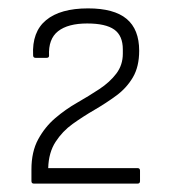

<svg xmlns="http://www.w3.org/2000/svg" viewBox="-20 -795 410 458"><path d="M61 -357Q55 -357 55 -363V-391Q55 -433 71 -462.5Q87 -492 111.5 -513Q136 -534 164 -550Q192 -566 217 -582.5Q242 -599 257.5 -619.5Q273 -640 273 -667V-677Q273 -710 252.5 -724.5Q232 -739 188 -739Q142 -739 118.5 -720.5Q95 -702 97 -662Q97 -657 91 -657H65Q59 -657 59 -663Q56 -719 90 -747Q124 -775 190 -775Q252 -775 282 -750Q312 -725 312 -674Q312 -636 297 -610.5Q282 -585 257.5 -567Q233 -549 205.5 -533Q178 -517 153.5 -499.5Q129 -482 112.5 -456.5Q96 -431 95 -394H308Q314 -394 314 -388V-363Q314 -357 308 -357Z"/></svg>

Font: Sofia Sans ExtraLight
Style: Regular
Weight: 250
Version: Version 4.100-B